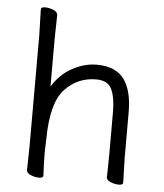

<svg xmlns="http://www.w3.org/2000/svg" viewBox="-52 -753 692 810"><g transform="rotate(5 294.0 -348.0)"><path d="M496 -105 499 1Q499 11 481.5 11Q464 11 446 3.5Q428 -4 428 -16V-17Q429 -25 429 -44L430 -115V-293Q430 -352 414 -387.5Q398 -423 348 -423Q269 -423 215.5 -365.5Q162 -308 160 -162Q159 -129 158 -105V-89Q158 -59 161 1Q161 11 143.5 11Q126 11 108 3.5Q90 -4 90 -17L92 -115V-590L89 -697Q89 -707 106.5 -707Q124 -707 142 -699.5Q160 -692 160 -679L158 -580V-376Q190 -429 241.5 -457Q293 -485 344 -485Q436 -485 470 -422Q496 -376 496 -297Z"/></g></svg>

Font: LXGW WenKai
Style: Regular
Weight: 400
Designer: LXGW / Fontworks Inc.
Foundry: LXGW / Fontworks Inc.
Version: Version 1.520; June 14, 2025